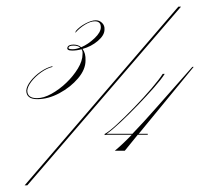

<svg xmlns="http://www.w3.org/2000/svg" viewBox="-20 -422 602 577"><path d="M201 -288Q215 -288 224 -280Q245 -289 264 -307Q283 -325 283 -340Q283 -358 265 -358Q252 -358 235.5 -348Q219 -338 206 -323L208 -329Q219 -342 237 -351.5Q255 -361 268 -361Q279 -361 287 -353Q295 -345 294 -333Q294 -316 274 -299Q254 -282 228 -275Q238 -262 237 -240Q237 -213 214.5 -186.5Q192 -160 158.5 -142Q125 -124 92 -124Q59 -124 59 -150Q60 -163 72 -178.5Q84 -194 102 -206.5Q120 -219 137 -223L138 -221Q121 -217 103.5 -204.5Q86 -192 74.5 -177Q63 -162 62 -150Q62 -127 91 -127Q111 -127 134.5 -140Q158 -153 179 -173Q200 -193 214 -216Q228 -239 228 -259Q229 -268 225 -274Q211 -270 197 -270Q180 -270 182.5 -279Q185 -288 201 -288ZM201 -285Q188 -285 186 -279.5Q184 -274 198 -274Q208 -274 221 -279Q214 -285 201 -285ZM54 135 516 -402H524L62 135ZM301 -20H378Q410 -53 453 -102Q496 -151 558 -221H562L397 -20H424V-17H394L355 31H325Q347 13 376 -17H302Q297 -17 295 -16L294 -19Q306 -25 330.5 -47.5Q355 -70 383.5 -99.5Q412 -129 435.5 -156.5Q459 -184 469 -200H475Q465 -184 443 -159Q421 -134 394.5 -106.5Q368 -79 343 -55.5Q318 -32 301 -20Z"/></svg>

Font: Ballet 72pt
Style: Regular
Weight: 400
Designer: Maximiliano R. Sproviero
Foundry: Omnibus-Type
Version: Version 1.100; ttfautohint (v1.8.3)